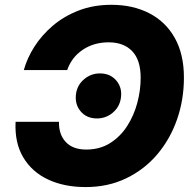

<svg xmlns="http://www.w3.org/2000/svg" viewBox="-20 -757 801 787"><path d="M436.5 -737.3Q524.9 -737.3 592 -702.6Q659.2 -668 696.5 -601.3Q733.9 -534.7 733.9 -439Q733.9 -348.6 705.8 -267.8Q677.7 -187 624.8 -124.5Q571.8 -62 497.3 -26.1Q422.9 9.8 331.1 9.8Q243.2 9.8 177 -21.2Q110.8 -52.2 75.2 -112.1Q39.6 -171.9 43.9 -257.8H221.7Q220.7 -205.6 249.8 -174.8Q278.8 -144 333.5 -144Q389.2 -144 431.2 -170.4Q473.1 -196.8 501 -240Q528.8 -283.2 542.7 -335Q556.6 -386.7 556.6 -438Q556.6 -510.7 522 -547.1Q487.3 -583.5 425.3 -583.5Q364.3 -583.5 318.8 -552.7Q273.4 -522 255.4 -469.7H77.6Q90.8 -518.1 120.8 -565.4Q150.9 -612.8 196.8 -651.9Q242.7 -690.9 303 -714.1Q363.3 -737.3 436.5 -737.3ZM377.4 -271.5Q334.5 -271.5 309.8 -301.5Q285.2 -331.5 292 -375Q297.9 -410.2 325.7 -433.1Q353.5 -456.1 389.6 -456.1Q432.6 -456.1 457.5 -426Q482.4 -396 475.1 -352.5Q469.2 -317.4 441.4 -294.4Q413.6 -271.5 377.4 -271.5Z"/></svg>

Font: Inter Extra Bold
Style: Italic
Weight: 800
Italic angle: -9.39999°
Designer: Rasmus Andersson
Foundry: rsms
Version: Version 4.000;git-3c8e0fc